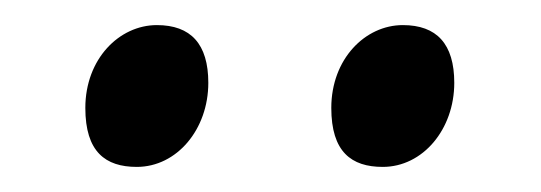

<svg xmlns="http://www.w3.org/2000/svg" viewBox="-20 -682 431 153"><path d="M48 -596C48 -561 64 -549 89 -549C121 -549 146 -579 146 -616C146 -647 132 -662 105 -662C75 -662 48 -635 48 -596ZM244 -596C244 -561 260 -549 285 -549C317 -549 342 -579 342 -616C342 -647 328 -662 301 -662C271 -662 244 -635 244 -596Z"/></svg>

Font: Temporarium
Style: Regular
Weight: 400
Version: Version 1.1